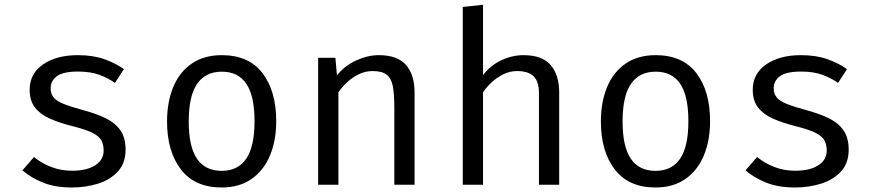

<svg xmlns="http://www.w3.org/2000/svg" viewBox="-20 -786 3732 817"><path d="M286.7 -59.5Q349.2 -59.5 385.1 -82.6Q421 -105.6 421 -145.1Q421 -169.2 412.1 -187.2Q403.1 -205.1 375.4 -219.7Q347.7 -234.4 290.3 -248.7Q234.4 -262.6 193.1 -280.8Q151.8 -299 129 -328.2Q106.2 -357.4 106.2 -404.1Q106.2 -472.3 163.1 -511.8Q220 -551.3 311.3 -551.3Q376.4 -551.3 424.9 -533.8Q473.3 -516.4 507.2 -491.8L469.2 -433.3Q439 -454.4 401.8 -467.9Q364.6 -481.5 312.3 -481.5Q248.7 -481.5 222.1 -461.8Q195.4 -442.1 195.4 -410.8Q195.4 -386.7 208.5 -371Q221.5 -355.4 252.8 -343.1Q284.1 -330.8 339 -315.9Q391.8 -301.5 431.3 -282.1Q470.8 -262.6 492.6 -231Q514.4 -199.5 514.4 -149.2Q514.4 -91.8 481.5 -56.2Q448.7 -20.5 396.7 -4.4Q344.6 11.8 286.7 11.8Q213.3 11.8 161.8 -9.5Q110.3 -30.8 75.4 -61L124.6 -117.9Q156.4 -91.8 197.7 -75.6Q239 -59.5 286.7 -59.5Z M924.1 -551.3Q1038.5 -551.3 1096.9 -474.9Q1155.4 -398.5 1155.4 -270.3Q1155.4 -187.7 1128.7 -124.1Q1102.1 -60.5 1050.3 -24.4Q998.5 11.8 923.1 11.8Q808.7 11.8 749.7 -65.1Q690.8 -142.1 690.8 -269.2Q690.8 -352.3 717.4 -416.2Q744.1 -480 796.2 -515.6Q848.2 -551.3 924.1 -551.3ZM924.1 -481Q854.4 -481 818.7 -429.2Q783.1 -377.4 783.1 -269.2Q783.1 -162.1 818.2 -110.5Q853.3 -59 923.1 -59Q992.8 -59 1027.9 -110.8Q1063.1 -162.6 1063.1 -270.3Q1063.1 -377.9 1028.2 -429.5Q993.3 -481 924.1 -481Z M1333.8 0V-540H1407.2L1413.8 -465.1Q1446.7 -506.7 1495.9 -529Q1545.1 -551.3 1592.3 -551.3Q1671.8 -551.3 1707.9 -509.2Q1744.1 -467.2 1744.1 -392.3V0H1657.9V-328.7Q1657.9 -384.1 1651.8 -417.9Q1645.6 -451.8 1625.9 -467.7Q1606.2 -483.6 1565.6 -483.6Q1533.8 -483.6 1505.9 -469.7Q1477.9 -455.9 1456.2 -435.1Q1434.4 -414.4 1420 -393.3V0Z M2035.4 -765.6V-466.2Q2067.2 -508.2 2113.6 -529.7Q2160 -551.3 2207.7 -551.3Q2286.7 -551.3 2323.1 -509.2Q2359.5 -467.2 2359.5 -392.3V0H2273.3V-390.3Q2273.3 -439 2250.8 -461.3Q2228.2 -483.6 2180 -483.6Q2149.2 -483.6 2121.5 -469.7Q2093.8 -455.9 2071.8 -435.4Q2049.7 -414.9 2035.4 -393.3V0H1949.2V-756.4Z M2770.3 -551.3Q2884.6 -551.3 2943.1 -474.9Q3001.5 -398.5 3001.5 -270.3Q3001.5 -187.7 2974.9 -124.1Q2948.2 -60.5 2896.4 -24.4Q2844.6 11.8 2769.2 11.8Q2654.9 11.8 2595.9 -65.1Q2536.9 -142.1 2536.9 -269.2Q2536.9 -352.3 2563.6 -416.2Q2590.3 -480 2642.3 -515.6Q2694.4 -551.3 2770.3 -551.3ZM2770.3 -481Q2700.5 -481 2664.9 -429.2Q2629.2 -377.4 2629.2 -269.2Q2629.2 -162.1 2664.4 -110.5Q2699.5 -59 2769.2 -59Q2839 -59 2874.1 -110.8Q2909.2 -162.6 2909.2 -270.3Q2909.2 -377.9 2874.4 -429.5Q2839.5 -481 2770.3 -481Z M3363.6 -59.5Q3426.2 -59.5 3462.1 -82.6Q3497.9 -105.6 3497.9 -145.1Q3497.9 -169.2 3489 -187.2Q3480 -205.1 3452.3 -219.7Q3424.6 -234.4 3367.2 -248.7Q3311.3 -262.6 3270 -280.8Q3228.7 -299 3205.9 -328.2Q3183.1 -357.4 3183.1 -404.1Q3183.1 -472.3 3240 -511.8Q3296.9 -551.3 3388.2 -551.3Q3453.3 -551.3 3501.8 -533.8Q3550.3 -516.4 3584.1 -491.8L3546.2 -433.3Q3515.9 -454.4 3478.7 -467.9Q3441.5 -481.5 3389.2 -481.5Q3325.6 -481.5 3299 -461.8Q3272.3 -442.1 3272.3 -410.8Q3272.3 -386.7 3285.4 -371Q3298.5 -355.4 3329.7 -343.1Q3361 -330.8 3415.9 -315.9Q3468.7 -301.5 3508.2 -282.1Q3547.7 -262.6 3569.5 -231Q3591.3 -199.5 3591.3 -149.2Q3591.3 -91.8 3558.5 -56.2Q3525.6 -20.5 3473.6 -4.4Q3421.5 11.8 3363.6 11.8Q3290.3 11.8 3238.7 -9.5Q3187.2 -30.8 3152.3 -61L3201.5 -117.9Q3233.3 -91.8 3274.6 -75.6Q3315.9 -59.5 3363.6 -59.5Z"/></svg>

Font: FiraCode Nerd Font
Style: Regular
Weight: 400
Designer: Carrois Corporate, Edenspiekermann AG, Nikita Prokopov
Foundry: Carrois Corporate, Edenspiekermann AG, Nikita Prokopov
Version: Version 6.002;Nerd Fonts 3.4.0